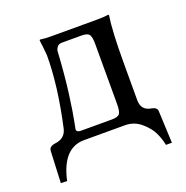

<svg xmlns="http://www.w3.org/2000/svg" viewBox="-106 -530 733 757"><g transform="rotate(-20 260.5 -151.5)"><path d="M151 -51Q151 -39 170 -39H299Q325 -39 332 -49.5Q339 -60 339 -88V-342Q339 -370 332 -380.5Q325 -391 299 -391H218Q203 -391 196.5 -381.5Q190 -372 190 -365Q184 -265 174 -190.5Q164 -116 157.5 -85Q151 -54 151 -51ZM145 -364Q142 -402 138 -429L140 -432Q158 -429 188 -429H379Q409 -429 427 -432L429 -429Q419 -366 419 -229V-76Q419 -34 459 -27Q484 -23 484 -6L490 128H465Q460 102 448 76Q436 50 407 25Q378 0 340 0H168Q78 0 50 129L24 128L30 -5Q31 -24 58 -27Q99 -32 108 -70Q145 -236 145 -364Z"/></g></svg>

Font: Libertinus Sans
Style: Regular
Weight: 400
Designer: Philipp H. Poll
Foundry: Khaled Hosny
Version: Version 6.1